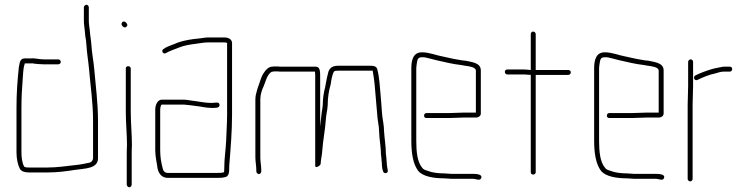

<svg xmlns="http://www.w3.org/2000/svg" viewBox="-20 -739 3178 815"><path d="M227 -487H164C145 -487 128 -493 112 -491H83C74 -491 67 -485 64 -474L60 -454C54 -397 50 -344 50 -282V-93C50 -66 55 -41 64 -23C71 -11 85 -7 103 -7H183C224 -7 262 -12 299 -18C338 -24 396 -22 396 -67V-226C396 -303 386 -374 380 -446C377 -481 370 -513 368 -548C366 -574 363 -584 361 -611C360 -624 357 -635 357 -651V-708C357 -713 352 -719 347 -719C342 -719 336 -713 336 -708V-651C336 -634 339 -623 340 -608L342 -586C345 -568 346 -565 347 -546C349 -511 355 -480 358 -445C364 -373 375 -304 375 -226V-67C375 -59 368 -51 362 -49C341 -44 319 -40 297 -38C260 -34 223 -28 183 -28H103C95 -28 85 -28 82 -33C74 -48 71 -71 71 -93V-282C71 -324 73 -360 76 -398C78 -422 78 -449 85 -468V-470H114C117 -471 120 -470 123 -469C133 -468 151 -466 164 -466H227C233 -466 238 -470 238 -476C238 -482 233 -487 227 -487Z M514 -448V-265C514 -217 519 -170 519 -123C518 -107 518 -92 518 -79V45C518 50 524 56 529 56C534 56 539 50 539 45V-79C539 -93 539 -107 540 -122C540 -170 535 -217 535 -265V-448C535 -454 530 -458 524 -458C518 -458 514 -454 514 -448ZM499 -629C504 -624 510 -619 517 -626C524 -633 519 -639 514 -644C503 -655 490 -640 499 -629Z M639 -274V-101C639 -73 646 -47 649 -23C654 -2 667 16 692 16H902C916 16 923 16 935 13C952 10 953 -8 953 -27C953 -33 953 -40 954 -47C959 -110 965 -182 965 -252V-556C965 -572 950 -580 933 -580H863C850 -580 839 -577 828 -576C794 -573 762 -568 734 -558C713 -548 692 -544 674 -531C662 -524 673 -506 685 -514C702 -524 723 -530 742 -538C761 -546 787 -550 810 -553C829 -555 844 -559 863 -559H933C938 -559 942 -558 944 -556V-253C944 -218 941 -176 940 -142C938 -100 932 -66 932 -27C932 -22 932 -16 931 -9V-8C920 -5 915 -5 902 -5H692C678 -5 672 -15 670 -27C664 -50 660 -73 660 -101V-274C660 -278 662 -295 667 -295H753C759 -295 765 -295 771 -294L790 -292C797 -291 804 -290 812 -289C835 -287 853 -281 877 -281C892 -281 913 -279 912 -294C911 -309 892 -302 878 -302C849 -302 821 -309 793 -312L773 -315C766 -316 760 -316 753 -316H667C649 -316 639 -294 639 -274Z M1089 -11V-18C1089 -36 1085 -52 1085 -71V-317C1085 -339 1092 -358 1100 -375C1109 -397 1112 -415 1127 -430C1133 -436 1142 -436 1156 -436C1164 -435 1171 -435 1177 -435H1317C1318 -428 1318 -419 1318 -410V-36C1318 -30 1321 -28 1328 -31C1336 -35 1340 -39 1341 -43C1342 -64 1347 -80 1348 -100C1351 -144 1360 -185 1363 -230C1364 -252 1370 -271 1371 -292C1371 -326 1376 -355 1384 -382C1386 -398 1390 -422 1397 -434C1400 -439 1409 -439 1416 -439H1562C1565 -420 1568 -404 1570 -383C1574 -338 1578 -289 1582 -244C1583 -227 1589 -202 1589 -184L1591 -154C1593 -131 1597 -108 1597 -85C1598 -74 1600 -65 1600 -54C1601 -49 1601 -45 1601 -41C1601 -36 1602 -30 1603 -22L1606 -12C1609 1 1629 -3 1626 -16L1624 -27C1623 -33 1622 -38 1622 -41C1622 -46 1622 -50 1621 -55C1621 -66 1619 -75 1618 -86C1618 -119 1612 -151 1610 -185C1610 -195 1609 -206 1607 -218C1600 -254 1600 -292 1596 -331C1592 -370 1591 -409 1582 -443C1579 -459 1565 -460 1547 -460H1416C1389 -460 1376 -449 1372 -426C1367 -408 1364 -388 1360 -368C1354 -346 1350 -320 1350 -293C1349 -284 1348 -274 1346 -265C1343 -245 1342 -223 1339 -202V-410C1339 -433 1340 -456 1320 -456H1177C1172 -456 1165 -456 1156 -457C1147 -457 1140 -457 1133 -456C1118 -454 1107 -441 1100 -430C1087 -412 1083 -388 1074 -366L1070 -352C1067 -343 1064 -329 1064 -317V-72C1064 -52 1068 -36 1068 -18V-11C1068 -6 1074 0 1079 0C1084 0 1089 -6 1089 -11Z M1866 -3C1841 -3 1814 -6 1795 -14C1786 -17 1777 -19 1772 -27C1751 -52 1747 -96 1747 -142V-449C1747 -454 1748 -460 1749 -468C1752 -485 1752 -496 1771 -496C1777 -496 1782 -496 1786 -495C1798 -492 1816 -488 1830 -484C1866 -476 1900 -467 1937 -463L1954 -460C1968 -458 2000 -455 2000 -439V-261H1947C1934 -261 1899 -259 1885 -259H1790C1784 -259 1780 -254 1780 -248C1780 -242 1784 -238 1790 -238H1885C1899 -238 1934 -240 1947 -240H2001C2011 -240 2021 -247 2021 -257V-440C2021 -472 1985 -475 1958 -481L1940 -483C1935 -484 1929 -485 1923 -486C1902 -489 1881 -495 1860 -499C1831 -504 1803 -517 1771 -517C1735 -517 1726 -486 1726 -449V-142C1726 -90 1733 -43 1755 -14C1775 11 1823 18 1866 18C1876 18 1886 20 1896 20H1988C2001 20 2018 31 2023 16C2028 1 2003 -1 1988 -1H1896C1885 -1 1877 -3 1866 -3Z M2233 -594V-442H2230C2221 -443 2213 -444 2205 -444H2133C2127 -444 2123 -440 2123 -434C2123 -428 2127 -423 2133 -423H2205C2214 -423 2225 -421 2233 -421V-8C2233 -2 2237 2 2243 2C2249 2 2254 -2 2254 -8V-421H2392C2398 -421 2403 -426 2403 -432C2403 -438 2398 -442 2392 -442H2254V-594C2254 -600 2249 -605 2243 -605C2237 -605 2233 -600 2233 -594Z M2642 -3C2617 -3 2590 -6 2571 -14C2562 -17 2553 -19 2548 -27C2527 -52 2523 -96 2523 -142V-449C2523 -454 2524 -460 2525 -468C2528 -485 2528 -496 2547 -496C2553 -496 2558 -496 2562 -495C2574 -492 2592 -488 2606 -484C2642 -476 2676 -467 2713 -463L2730 -460C2744 -458 2776 -455 2776 -439V-261H2723C2710 -261 2675 -259 2661 -259H2566C2560 -259 2556 -254 2556 -248C2556 -242 2560 -238 2566 -238H2661C2675 -238 2710 -240 2723 -240H2777C2787 -240 2797 -247 2797 -257V-440C2797 -472 2761 -475 2734 -481L2716 -483C2711 -484 2705 -485 2699 -486C2678 -489 2657 -495 2636 -499C2607 -504 2579 -517 2547 -517C2511 -517 2502 -486 2502 -449V-142C2502 -90 2509 -43 2531 -14C2551 11 2599 18 2642 18C2652 18 2662 20 2672 20H2764C2777 20 2794 31 2799 16C2804 1 2779 -1 2764 -1H2672C2661 -1 2653 -3 2642 -3Z M3088 -446C3088 -452 3084 -456 3078 -456H3050C3036 -454 3023 -450 3010 -448C2984 -441 2954 -430 2932 -419C2919 -412 2929 -393 2941 -400C2962 -410 2989 -422 3015 -427C3026 -430 3039 -435 3051 -435H3078C3084 -435 3088 -440 3088 -446ZM2901 -476V-374C2901 -350 2899 -320 2899 -294V21C2899 26 2905 31 2910 31C2915 31 2920 26 2920 21V-294C2920 -319 2922 -351 2922 -374V-476C2922 -482 2918 -487 2912 -487C2906 -487 2901 -482 2901 -476Z"/></svg>

Font: Electronic
Style: Thn
Weight: 100
Version: Version 1.011